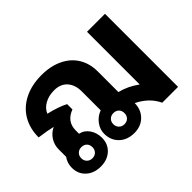

<svg xmlns="http://www.w3.org/2000/svg" viewBox="-116 -824 1072 1072"><g transform="rotate(-45 420.0 -288.0)"><path d="M780 -577V0H655Q623 -69 545 -107Q544 -55 511 -22.5Q478 10 426 10Q371 10 337 -22.5Q303 -55 303 -107Q303 -141 325 -170.5Q347 -200 382 -213V-363Q382 -414 354.5 -445Q327 -476 277 -476Q234 -476 202 -458Q170 -440 158 -410Q230 -393 274 -370V-328Q204 -302 204 -232V-206Q238 -199 258.5 -169Q279 -139 279 -100Q279 -51 246 -20.5Q213 10 161 10Q108 10 74.5 -20.5Q41 -51 41 -100Q41 -137 62 -166V-225Q62 -260 80.5 -289Q99 -318 131 -333Q96 -342 30 -351Q30 -421 61 -474Q92 -527 150.5 -556.5Q209 -586 287 -586Q359 -586 413 -560Q467 -534 495.5 -487Q524 -440 524 -378V-215Q583 -201 638 -161V-577ZM465 -108Q465 -128 453 -140Q441 -152 421 -152Q402 -152 389.5 -140Q377 -128 377 -108Q377 -89 389.5 -76.5Q402 -64 421 -64Q441 -64 453 -76.5Q465 -89 465 -108ZM204 -100Q204 -120 192 -132Q180 -144 160 -144Q141 -144 128.5 -132Q116 -120 116 -100Q116 -81 128.5 -68.5Q141 -56 160 -56Q180 -56 192 -68.5Q204 -81 204 -100Z"/></g></svg>

Font: Sarabun ExtraBold
Style: Regular
Weight: 800
Version: Version 1.000; ttfautohint (v1.6)